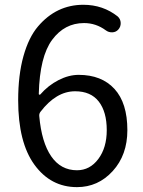

<svg xmlns="http://www.w3.org/2000/svg" viewBox="-20 -767 595 800"><path d="M300.8 -57.6Q354.5 -57.6 389.6 -104.5Q424.8 -151.4 424.8 -224.6Q424.8 -300.8 391.6 -343.8Q358.4 -386.7 293 -386.7Q213.9 -386.7 148.4 -300.8Q142.6 -293 143.6 -283.2Q153.3 -173.8 193.4 -115.7Q233.4 -57.6 300.8 -57.6ZM470.7 -698.2Q482.4 -687.5 482.9 -671.4Q483.4 -655.3 472.7 -643.6Q462.9 -632.8 447.8 -632.3Q432.6 -631.8 420.9 -640.6Q379.9 -670.9 330.1 -670.9Q249 -670.9 197.3 -601.1Q145.5 -531.2 141.6 -376Q141.6 -373 143.6 -372.6Q145.5 -372.1 147.5 -373Q180.7 -411.1 223.6 -433.1Q266.6 -455.1 307.6 -455.1Q403.3 -455.1 457 -396.5Q510.7 -337.9 510.7 -224.6Q510.7 -121.1 449.7 -54.2Q388.7 12.7 300.8 12.7Q191.4 12.7 123.5 -80.6Q55.7 -173.8 55.7 -349.6Q55.7 -454.1 77.6 -532.7Q99.6 -611.3 138.2 -656.7Q176.8 -702.1 224.1 -724.6Q271.5 -747.1 327.1 -747.1Q409.2 -747.1 470.7 -698.2Z"/></svg>

Font: irohamaru Regular
Style: Regular
Weight: 400
Designer: [Source Han Sans]
Ryoko NISHIZUKA  (kana & ideographs); Paul D. Hunt (Latin, Greek & Cyrillic); Wenlong ZHANG  (bopomofo
Version: Version 1.00